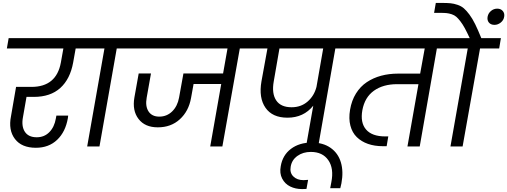

<svg xmlns="http://www.w3.org/2000/svg" viewBox="-20 -1001 3466 1312"><path d="M26.9 -669.9 39.1 -740.2H627.9L615.2 -669.9H497.1L480 -574.2Q459.5 -460.9 392.1 -399.9Q324.7 -338.9 210.9 -338.9H161.1L137.2 -202.1Q125 -139.6 149.4 -101.3Q173.8 -63 231 -63Q282.7 -63 317.1 -97.9Q351.6 -132.8 361.8 -191.9L365.2 -210.9H445.8Q443.8 -197.3 443.8 -193.8Q427.7 -100.1 370.6 -45.7Q313.5 8.8 225.1 8.8Q127.9 8.8 82 -51.5Q36.1 -111.8 55.2 -207L89.8 -407.2H194.8Q365.7 -407.2 396 -574.2L413.1 -669.9Z M575.7 0 693.8 -669.9H561.5L573.7 -740.2H920.4L908.7 -669.9H777.8L659.7 0Z M855.5 -669.9 867.7 -740.2H1761.7L1748.5 -669.9H1618.7L1499.5 0H1416.5L1491.7 -426.8H1302.7L1285.6 -332Q1269.5 -241.2 1208.7 -185.8Q1147.9 -130.4 1057.6 -130.9Q970.7 -130.9 926.8 -188Q882.8 -245.1 898.4 -335L927.7 -499H1011.7L982.4 -334Q971.7 -275.4 994.9 -239.7Q1018.1 -204.1 1068.4 -204.1Q1120.1 -204.1 1156.5 -239.7Q1192.9 -275.4 1203.6 -334L1233.4 -499H1504.4L1534.7 -669.9Z M1972.7 -268.1Q2037.1 -268.1 2082 -307.1Q2127 -346.2 2142.6 -407.2L2188.5 -669.9H1889.6L1850.6 -444.8Q1835.9 -362.3 1867.2 -315.2Q1898.4 -268.1 1972.7 -268.1ZM1695.3 -669.9 1707.5 -740.2H2415.5L2403.3 -669.9H2271.5L2154.3 0H2071.3L2120.6 -278.8Q2054.7 -196.8 1944.3 -196.8Q1841.3 -196.8 1794.2 -264.6Q1747.1 -332.5 1766.6 -444.8L1807.6 -669.9Z M2044.4 291Q1999 291 1963.1 273.4Q1927.2 255.9 1908.2 219.5Q1889.2 183.1 1898.4 134.8Q1911.1 59.1 1968.3 16.1Q2025.4 -26.9 2110.4 -26.9Q2187.5 -26.9 2239 9.3Q2290.5 45.4 2309.3 108.4Q2328.1 171.4 2313 252Q2311.5 257.8 2309.1 268.8Q2306.6 279.8 2305.2 285.2H2236.3L2244.1 244.1Q2262.7 150.4 2223.6 93.8Q2184.6 37.1 2104 37.1Q2050.3 37.1 2012 64.7Q1973.6 92.3 1966.3 138.2Q1959 179.7 1984.6 204.8Q2010.3 230 2054.2 230Q2063 230 2085.4 228L2074.2 290Q2065.4 291 2044.4 291Z M2350.1 -669.9 2362.3 -740.2H3110.4L3097.2 -669.9H2965.3L2848.1 0H2764.2L2839.4 -425.8H2693.4Q2597.7 -425.8 2534.9 -380.9Q2472.2 -335.9 2456.1 -248Q2440.9 -163.1 2481.4 -116Q2522 -68.8 2612.3 -68.8H2633.3L2622.1 -2H2596.2Q2539.6 -2 2494.4 -17.8Q2449.2 -33.7 2418 -64.2Q2386.7 -94.7 2374.3 -142.6Q2361.8 -190.4 2372.1 -251Q2382.8 -314.5 2412.6 -362.3Q2442.4 -410.2 2486.3 -439.5Q2530.3 -468.8 2584.2 -483.4Q2638.2 -498 2701.2 -498H2851.1L2882.3 -669.9Z M3141.1 0H3058.1L3176.3 -669.9H3043.9L3057.1 -740.2H3189.9Q3170.9 -781.2 3156 -808.6Q3141.1 -835.9 3125.7 -855.7Q3110.4 -875.5 3097.7 -886.5Q3085 -897.5 3066.7 -903.6Q3048.3 -909.7 3031.7 -911.4Q3015.1 -913.1 2988.3 -913.1H2946.3L2958 -981H2998Q3035.2 -981 3058.1 -978.8Q3081.1 -976.6 3106.4 -968Q3131.8 -959.5 3149.4 -944.3Q3167 -929.2 3187.5 -901.9Q3208 -874.5 3227.1 -835.7Q3246.1 -796.9 3269 -740.2H3402.8L3391.1 -669.9H3260.3ZM3358.9 -831.1Q3334 -831.1 3320.8 -846.9Q3307.6 -862.8 3312 -887.2Q3316.4 -910.6 3335.2 -926.3Q3354 -941.9 3377.9 -941.9Q3401.9 -941.9 3415.5 -926Q3429.2 -910.2 3425.3 -887.2Q3421.9 -863.3 3402.1 -847.2Q3382.3 -831.1 3358.9 -831.1Z"/></svg>

Font: Poppins
Style: Italic
Weight: 400
Italic angle: -10°
Designer: Ninad Kale (Devanagari), Jonny Pinhorn (Latin)
Foundry: Indian Type Foundry
Version: Version 3.200;PS 1.000;hotconv 16.6.54;makeotf.lib2.5.65590